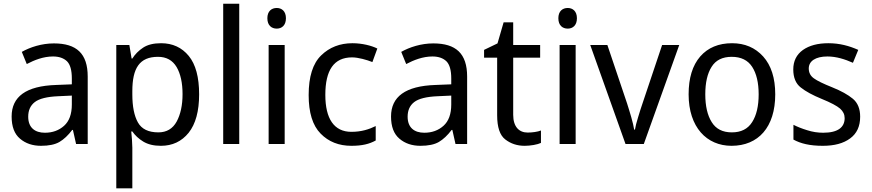

<svg xmlns="http://www.w3.org/2000/svg" viewBox="-20 -780 4721 1040"><path d="M272 -544.9C205.6 -544.9 143.1 -524.4 98.1 -499L125 -433.1C166 -454.6 214.8 -474.1 267.1 -474.1C299.8 -474.1 324.7 -465.3 342.8 -448.2C360.4 -430.7 369.1 -399.4 369.1 -355V-323.2L284.2 -319.8C120.1 -314.5 43 -255.9 43 -148.9C43 -94.2 58.1 -54.2 88.4 -28.8C118.7 -2.9 156.7 9.8 202.1 9.8C244.6 9.8 278.3 2.9 302.2 -11.2C326.2 -25.4 349.1 -46.9 371.1 -76.2H375L392.1 0H455.1V-365.2C455.1 -490.2 394.5 -544.9 272 -544.9ZM369.1 -213.9C369.1 -162.1 355 -123.5 327.1 -98.6C299.3 -73.7 264.6 -61 223.1 -61C169.9 -61 132.8 -87.9 132.8 -147.9C132.8 -182.1 144.5 -208.5 168.5 -227.1C192.4 -245.6 234.9 -256.3 295.9 -258.8L369.1 -262.2Z M852.5 -545.9C812 -545.9 779.8 -538.1 755.4 -522C731 -505.9 711.4 -486.3 696.8 -462.9H692.9L680.7 -536.1H609.9V240.2H696.8V20C696.8 -3.4 693.4 -46.9 690.9 -67.9H696.8C711.4 -46.9 731 -28.3 755.9 -13.2C780.8 2 812.5 9.8 851.6 9.8C913.6 9.8 963.9 -13.7 1002 -61C1039.6 -108.4 1058.6 -177.7 1058.6 -269C1058.6 -361.8 1040 -431.2 1002.4 -477.1C964.8 -522.9 914.6 -545.9 852.5 -545.9ZM835.9 -472.2C881.3 -472.2 914.6 -453.6 936.5 -417C958 -380.4 968.8 -331.1 968.8 -270C968.8 -210 958 -160.6 937 -121.6C915.5 -82.5 882.3 -63 837.9 -63C783.7 -63 747.1 -81.1 727.1 -116.7C707 -152.3 696.8 -203.1 696.8 -269V-286.1C696.8 -411.1 735.8 -472.2 835.9 -472.2Z M1275.9 -759.8H1189V0H1275.9Z M1435.1 -536.1V0H1522V-536.1ZM1479 -736.8C1451.2 -736.8 1428.2 -719.7 1428.2 -681.2C1428.2 -642.1 1451.2 -625 1479 -625C1505.9 -625 1528.8 -642.1 1528.8 -681.2C1528.8 -719.7 1505.9 -736.8 1479 -736.8Z M1883.3 9.8C1941.9 9.8 1980.5 0 2015.1 -19V-97.2C1979.5 -79.6 1938 -65.9 1883.3 -65.9C1789.6 -65.9 1742.2 -136.7 1742.2 -266.1C1742.2 -399.4 1788.1 -469.2 1887.2 -469.2C1920.4 -469.2 1967.8 -455.6 1997.1 -443.8L2023.9 -517.1C1993.2 -532.7 1941.4 -545.9 1889.2 -545.9C1821.3 -545.9 1764.6 -523.9 1719.7 -480C1674.3 -436 1651.9 -364.3 1651.9 -265.1C1651.9 -169.9 1673.3 -100.1 1716.8 -56.2C1759.8 -12.2 1815.4 9.8 1883.3 9.8Z M2327.1 -544.9C2260.7 -544.9 2198.2 -524.4 2153.3 -499L2180.2 -433.1C2221.2 -454.6 2270 -474.1 2322.3 -474.1C2355 -474.1 2379.9 -465.3 2397.9 -448.2C2415.5 -430.7 2424.3 -399.4 2424.3 -355V-323.2L2339.4 -319.8C2175.3 -314.5 2098.1 -255.9 2098.1 -148.9C2098.1 -94.2 2113.3 -54.2 2143.6 -28.8C2173.8 -2.9 2211.9 9.8 2257.3 9.8C2299.8 9.8 2333.5 2.9 2357.4 -11.2C2381.3 -25.4 2404.3 -46.9 2426.3 -76.2H2430.2L2447.3 0H2510.3V-365.2C2510.3 -490.2 2449.7 -544.9 2327.1 -544.9ZM2424.3 -213.9C2424.3 -162.1 2410.2 -123.5 2382.3 -98.6C2354.5 -73.7 2319.8 -61 2278.3 -61C2225.1 -61 2188 -87.9 2188 -147.9C2188 -182.1 2199.7 -208.5 2223.6 -227.1C2247.6 -245.6 2290 -256.3 2351.1 -258.8L2424.3 -262.2Z M2837.9 -62C2792.5 -62 2759.8 -92.3 2759.8 -158.2V-467.8H2905.8V-536.1H2759.8V-659.2H2708L2674.8 -544.9L2602.1 -509.8V-467.8H2672.9V-155.8C2672.9 -90.8 2687.5 -46.9 2717.3 -24.4C2747.1 -1.5 2781.7 9.8 2821.8 9.8C2836.9 9.8 2853.5 8.3 2870.6 5.4C2887.7 2.4 2900.9 -1.5 2910.2 -5.9V-73.2C2892.6 -65.9 2863.3 -62 2837.9 -62Z M3011.2 -536.1V0H3098.1V-536.1ZM3055.2 -736.8C3027.3 -736.8 3004.4 -719.7 3004.4 -681.2C3004.4 -642.1 3027.3 -625 3055.2 -625C3082 -625 3105 -642.1 3105 -681.2C3105 -719.7 3082 -736.8 3055.2 -736.8Z M3467.3 0 3659.2 -536.1H3566.4L3460.4 -220.2C3453.1 -198.7 3444.8 -173.8 3436.5 -145.5C3427.7 -117.2 3421.9 -94.7 3419.4 -78.1H3415C3412.6 -94.7 3407.2 -117.2 3399.4 -145C3391.1 -172.9 3383.8 -198.2 3376.5 -220.2L3270 -536.1H3177.2L3368.2 0Z M4179.2 -269C4179.2 -357.4 4157.2 -425.8 4113.8 -474.1C4070.3 -522 4014.2 -545.9 3945.3 -545.9C3872.6 -545.9 3814.9 -522 3772.9 -474.1C3731 -425.8 3710 -357.4 3710 -269C3710 -90.8 3808.1 9.8 3942.4 9.8C4087.4 9.8 4179.2 -90.8 4179.2 -269ZM3800.3 -269C3800.3 -332 3811.5 -381.8 3834.5 -418C3856.9 -454.1 3893.1 -472.2 3943.4 -472.2C3993.7 -472.2 4030.8 -454.1 4054.2 -418C4077.6 -381.8 4089.4 -332 4089.4 -269C4089.4 -205.6 4077.6 -155.3 4054.2 -118.7C4030.8 -81.5 3994.1 -63 3944.3 -63C3894 -63 3857.9 -81.5 3835 -118.7C3812 -155.3 3800.3 -205.6 3800.3 -269Z M4639.2 -147.9C4639.2 -190.4 4626 -223.1 4599.6 -245.1C4573.2 -267.1 4536.1 -287.6 4487.8 -307.1C4439.9 -326.2 4406.7 -342.3 4388.7 -355.5C4370.1 -368.7 4360.8 -386.2 4360.8 -409.2C4360.8 -448.7 4397 -474.1 4461.9 -474.1C4510.3 -474.1 4557.1 -459 4600.1 -439.9L4628.9 -509.8C4580.6 -531.2 4528.8 -545.9 4466.8 -545.9C4409.7 -545.9 4363.8 -533.7 4329.1 -509.3C4294.4 -484.4 4276.9 -449.2 4276.9 -403.8C4276.9 -359.9 4290.5 -327.1 4317.4 -306.2C4344.2 -284.7 4382.3 -264.2 4431.2 -244.1C4480.5 -224.1 4513.2 -206.5 4530.3 -191.9C4546.9 -177.2 4555.2 -160.2 4555.2 -140.1C4555.2 -91.8 4520.5 -61 4439 -61C4409.7 -61 4380.9 -65.4 4352.1 -74.7C4323.2 -83.5 4298.8 -93.3 4277.8 -104V-23.9C4316.9 -2.4 4366.2 9.8 4437 9.8C4499.5 9.8 4548.8 -3.4 4585 -30.3C4621.1 -56.6 4639.2 -95.7 4639.2 -147.9Z"/></svg>

Font: Avrile Sans
Style: Regular
Weight: 400
Designer: Monotype Design Team, Google (font), Stefan Peev (BGR Cyrillic), Cristiano Sobral (main changes)
Foundry: The Avrile Sans Project Authors
Version: Version 3.110